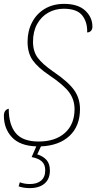

<svg xmlns="http://www.w3.org/2000/svg" viewBox="-29 -744 496 989"><path d="M447 -607Q447 -593 439.5 -585Q432 -577 420 -577Q422 -629 395 -664Q368 -699 299 -699Q256 -699 220 -679Q184 -659 162.5 -620.5Q141 -582 141 -529Q141 -480 165 -447Q189 -414 247 -374Q322 -323 352.5 -280.5Q383 -238 383 -182Q383 -95 329.5 -44.5Q276 6 182 10L163 51Q194 61 211 80.5Q228 100 228 134Q228 178 200.5 201.5Q173 225 124 225Q93 225 67 216L73 195Q97 204 125 204Q162 204 183 186Q204 168 204 133Q204 104 187 88Q170 72 134 65L158 10Q73 7 32 -37.5Q-9 -82 -9 -148Q-9 -164 -2 -173Q5 -182 16 -184Q16 -102 52 -58.5Q88 -15 170 -15Q256 -15 305.5 -59.5Q355 -104 355 -182Q355 -230 327.5 -268Q300 -306 224 -357Q166 -396 139.5 -433.5Q113 -471 113 -529Q113 -584 136 -628.5Q159 -673 201.5 -698.5Q244 -724 301 -724Q373 -724 410 -689.5Q447 -655 447 -607Z"/></svg>

Font: Noto Serif NarrowThin
Style: Italic
Weight: 250
Width: 4
Italic angle: -12°
Designer: Monotype Design Team
Foundry: Monotype Imaging Inc.
Version: Version 1.001